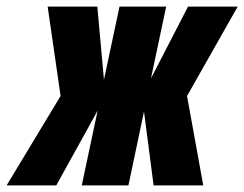

<svg xmlns="http://www.w3.org/2000/svg" viewBox="-74 -560 738 580"><path d="M-54 0 109 -270 70 -540H220L240 -319L287 -540H428L382 -323L494 -540H644L491 -270L540 0H390L361 -223L314 0H173L221 -226L96 0Z"/></svg>

Font: Geist Mono Black
Style: Italic
Weight: 900
Italic angle: -12°
Monospace: yes
Designer: Basement.studio, Andrés Briganti, Mateo Zaragoza
Foundry: Basement.studio, Vercel, Andrés Briganti, Guido Ferreyra, Mateo Zaragoza
Version: Version 1.500; ttfautohint (v1.8.4.7-5d5b)